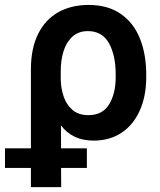

<svg xmlns="http://www.w3.org/2000/svg" viewBox="-68 -557 647 774"><path d="M289.1 -537.1Q367.2 -537.1 419.2 -500.7Q471.2 -464.4 496.3 -401.1Q521.5 -337.9 521.5 -255.9V-246.1Q521.5 -169.9 495.8 -112.1Q470.2 -54.2 422.4 -22.2Q374.5 9.8 309.6 9.8Q265.6 9.8 233.4 -5.6Q201.2 -21 177.7 -51.3L178.2 41H282.2V120.1H178.2L178.7 197.3H56.6V120.1H-47.9V41H56.6V-277.3Q56.6 -361.3 85.4 -419.7Q114.3 -478 166.7 -507.6Q219.2 -537.1 289.1 -537.1ZM176.8 -236.3Q177.7 -200.2 188.7 -167.7Q199.7 -135.3 224.1 -114Q248.5 -92.8 288.1 -92.8Q345.2 -92.8 371.8 -136.2Q398.4 -179.7 398.4 -246.1V-255.9Q398.4 -334.5 371.1 -383.1Q343.8 -431.6 286.1 -431.6Q248.5 -431.6 223.9 -409.2Q199.2 -386.7 188 -350.1Q176.8 -313.5 176.8 -269.5Z"/></svg>

Font: Pretendard SemiBold
Style: Regular
Weight: 600
Designer: Base glyphs from Inter by Rasmus Andersson; Hangeul glyphs from Noto Sans CJK(Source Han Sans) by Jang Soo-young and Kan
Foundry: Kil Hyung-jin
Version: Version 1.309